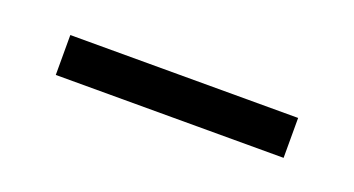

<svg xmlns="http://www.w3.org/2000/svg" viewBox="-23 -752 400 217"><g transform="rotate(20 177.0 -643.0)"><path d="M314 -667V-619H40V-667Z"/></g></svg>

Font: Ortica Linear
Style: Regular
Weight: 400
Designer: Benedetta Bovani
Foundry: Collletttivo
Version: Version 2.000;Glyphs 3.1.2 (3151)